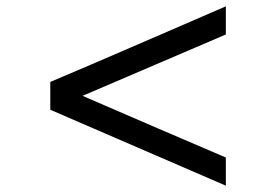

<svg xmlns="http://www.w3.org/2000/svg" viewBox="-20 -691 873 607"><path d="M139 -432Q246 -477 436.5 -559.5Q627 -642 694 -671V-582L241 -388Q497 -277 694 -193V-104L139 -344Z"/></svg>

Font: Gugi Cyrillic
Style: Regular
Weight: 400
Foundry: TAE System & Typefaces Co.
Version: Version 3.10 September 15, 2020